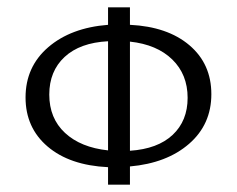

<svg xmlns="http://www.w3.org/2000/svg" viewBox="-20 -496 650 526"><path d="M336 -40V10H276V-38Q171 -43 110.5 -94.5Q50 -146 50 -229Q50 -313 112 -366.5Q174 -420 276 -428V-476H336V-428Q439 -423 499 -372Q559 -321 559 -238Q559 -155 498 -102Q437 -49 336 -40ZM276 -84V-383Q199 -379 157 -340Q115 -301 115 -237Q115 -172 158 -132Q201 -92 276 -84ZM494 -228Q494 -292 452 -333Q410 -374 336 -382V-83Q412 -88 453 -126.5Q494 -165 494 -228Z"/></svg>

Font: Ysabeau SC
Style: Regular
Weight: 400
Designer: Christian Thalmann (Catharsis Fonts)
Version: Version 0.003